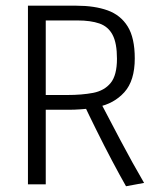

<svg xmlns="http://www.w3.org/2000/svg" viewBox="-20 -647 559 674"><path d="M422.4 6.8Q400.9 -30.8 373.3 -83Q345.7 -135.3 318.4 -190.4Q291 -245.6 269.5 -291.5L301.8 -267.1Q283.2 -264.6 262.2 -263.2Q241.2 -261.7 222.2 -261.7H140.6V-298.8V0H78.1V-627H248.5Q312 -627 357.7 -610.6Q403.3 -594.2 428.2 -554.2Q453.1 -514.2 453.1 -441.9Q453.1 -363.8 416.5 -323.2Q379.9 -282.7 322.3 -271.5L325.7 -301.3Q344.2 -266.1 363.8 -228.8Q383.3 -191.4 403.6 -153.1Q423.8 -114.7 444.6 -77.4Q465.3 -40 485.8 -4.9ZM140.6 -306.6 118.7 -313.5H215.8Q267.6 -313.5 306.9 -321Q346.2 -328.6 368.4 -355.7Q390.6 -382.8 390.6 -440.9Q390.6 -495.6 375.2 -524.7Q359.9 -553.7 329.1 -564.5Q298.3 -575.2 252.4 -575.2H118.7L140.6 -597.2Z"/></svg>

Font: Anaheim
Style: Regular
Weight: 400
Designer: Vernon Adams
Foundry: Vernon Adams
Version: Version 2.001